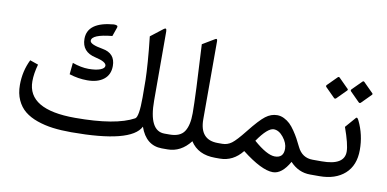

<svg xmlns="http://www.w3.org/2000/svg" viewBox="-70 -897 2267 1125"><g transform="rotate(10 1064.0 -335.0)"><path d="M567.9 -425.3Q567.9 -373.5 532 -345.2Q496.1 -316.9 434.1 -316.9Q380.4 -316.9 327.1 -334L334 -402.8Q386.7 -384.3 429.7 -384.3Q473.6 -384.3 499.3 -394Q524.9 -403.8 524.9 -418.9Q524.9 -442.9 459 -457.5Q376.5 -475.6 376.5 -553.7Q376.5 -653.3 531.7 -666.5Q544.9 -666.5 550.8 -663.1Q556.6 -659.7 552.7 -649.4L534.7 -598.1Q414.6 -586.4 414.6 -549.3Q414.6 -527.3 490.7 -514.2Q567.9 -501 567.9 -425.3ZM771.5 -274.9Q771.5 -340.8 770.8 -379.6Q770 -418.5 765.1 -485.4Q760.3 -552.2 751 -634.3L822.8 -689.9Q840.8 -704.6 840.8 -678.7L841.3 -268.6Q841.3 -88.4 934.1 -87.9H948.2Q960 -87.9 960 -49.8V-37.6Q960 0 948.2 0H934.1Q839.8 -0.5 803.2 -106Q750.5 -1 395 -1Q334.5 -1 284.9 -7.3Q235.4 -13.7 190.9 -29.3Q146.5 -44.9 116.2 -69.6Q85.9 -94.2 68.4 -132.8Q50.8 -171.4 50.8 -222.2Q50.8 -304.2 85.4 -374.5L134.8 -357.4Q119.1 -301.3 119.1 -255.9Q119.1 -87.9 401.9 -87.9Q644 -87.9 750.5 -146.5Q771.5 -158.7 771.5 -274.9Z M942.9 -87.9H964.8Q1027.8 -87.9 1052.2 -125Q1076.7 -162.1 1076.7 -234.4Q1076.7 -333 1059.1 -641.6L1131.8 -685.1Q1144 -692.4 1144 -674.8V-210.4Q1144 -87.9 1251.5 -87.9H1266.1Q1277.8 -87.9 1277.8 -49.8V-37.6Q1277.8 0 1266.1 0H1251Q1149.4 0 1103.5 -72.3Q1047.4 0 967.8 0H942.9Q916 0 916 -37.6V-49.8Q916 -87.9 942.9 -87.9Z M1466.3 -139.2Q1547.4 -68.4 1594.2 -68.4Q1646 -68.4 1646 -122.6Q1646 -156.7 1619.1 -190.4Q1592.3 -224.1 1561.5 -224.1Q1524.9 -224.1 1466.3 -139.2ZM1260.7 -87.9H1278.3Q1309.1 -87.9 1334.2 -106.7Q1359.4 -125.5 1407.2 -186Q1465.3 -259.3 1498 -284.2Q1530.8 -309.1 1566.9 -309.1Q1588.4 -309.1 1608.4 -299.1Q1628.4 -289.1 1643.6 -274.7Q1658.7 -260.3 1674.6 -236.8Q1690.4 -213.4 1700.9 -194.1Q1711.4 -174.8 1724.6 -147.5Q1753.4 -87.9 1816.4 -87.9H1825.2Q1836.9 -87.9 1836.9 -49.8V-37.6Q1836.9 0 1825.2 0H1816.4Q1747.1 0 1696.8 -54.2Q1652.3 24.4 1598.6 24.4Q1531.7 24.4 1412.6 -68.4Q1358.4 0 1278.8 0H1260.7Q1233.9 0 1233.9 -37.6V-49.8Q1233.9 -87.9 1260.7 -87.9Z M2078.6 -192.4Q2078.6 -100.1 2022.7 -50Q1966.8 0 1871.6 0H1819.8Q1793 0 1793 -37.6V-49.8Q1793 -87.9 1819.8 -87.9H1870.1Q2004.4 -87.9 2004.4 -168.9Q2004.4 -212.4 1969.2 -310.5L2023.4 -373Q2030.8 -381.8 2040.5 -360.8Q2078.6 -282.2 2078.6 -192.4ZM2035.6 -589.4 2093.3 -531.7Q2097.2 -527.3 2091.8 -522L2036.6 -466.3Q2030.3 -460 2023.4 -466.3L1968.8 -521Q1962.4 -527.3 1969.2 -534.2L2024.4 -589.4Q2029.8 -594.7 2035.6 -589.4ZM1888.7 -589.4 1946.3 -531.7Q1950.2 -527.3 1944.8 -522L1889.6 -466.3Q1882.8 -460 1876.5 -466.3L1821.8 -521Q1815.4 -527.3 1822.3 -534.2L1877.4 -589.4Q1882.8 -594.7 1888.7 -589.4Z"/></g></svg>

Font: Sahel FD-WOL
Style: FD-WOL
Weight: 400
Foundry: Saber Rastikerdar (saber.rastikerdar@gmail.com)
Version: Version 2.0.2